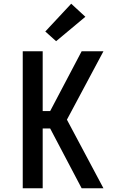

<svg xmlns="http://www.w3.org/2000/svg" viewBox="-20 -1010 640 1030"><path d="M102 0V-735H209V-414H249L418 -735H535L339 -368L535 0H418L249 -321H209V0ZM281 -789 223 -841 362 -990 438 -920Z"/></svg>

Font: Iosevka Curly SmBdEx
Style: Regular
Weight: 600
Width: 7
Monospace: yes
Designer: Belleve Invis
Foundry: Belleve Invis
Version: Version 11.1.0; ttfautohint (v1.8.3)